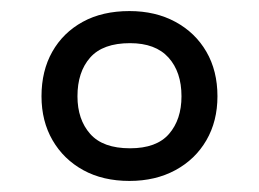

<svg xmlns="http://www.w3.org/2000/svg" viewBox="-20 -744 468 347"><path d="M214 -417Q166 -417 130.5 -436.5Q95 -456 75 -490.5Q55 -525 55 -570Q55 -616 74.5 -650.5Q94 -685 129.5 -704.5Q165 -724 214 -724Q261 -724 297 -704.5Q333 -685 353 -650.5Q373 -616 373 -570Q373 -525 353 -490.5Q333 -456 297 -436.5Q261 -417 214 -417ZM215 -476Q263 -476 285.5 -502Q308 -528 308 -570Q308 -614 284.5 -640Q261 -666 215 -666Q166 -666 143 -640Q120 -614 120 -570Q120 -528 143 -502Q166 -476 215 -476Z"/></svg>

Font: Noto Sans Hanifi Rohingya
Style: Regular
Weight: 400
Designer: Monotype Design Team and DaltonMaag
Foundry: Google LLC
Version: Version 2.101